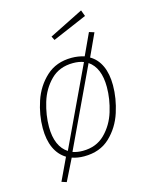

<svg xmlns="http://www.w3.org/2000/svg" viewBox="-130 -851 823 1055"><g transform="rotate(-15 281.5 -323.5)"><path d="M499 -327Q499 -252 474 -174.5Q449 -97 392.5 -43.5Q336 10 246 10Q208 10 177 -1L116 122L88 113L148 -14Q107 -39 86 -85.5Q65 -132 65 -198Q65 -273 90.5 -349.5Q116 -426 173 -478.5Q230 -531 318 -531Q355 -531 390 -520L447 -643L476 -634L417 -506Q457 -483 478 -437.5Q499 -392 499 -327ZM166 -42 378 -491Q352 -501 318 -501Q240 -501 191 -452Q142 -403 121 -333Q100 -263 100 -196Q100 -140 117 -101Q134 -62 166 -42ZM464 -326Q464 -436 401 -479L189 -30Q215 -21 246 -21Q323 -21 372 -69.5Q421 -118 442.5 -188Q464 -258 464 -326ZM449 -734 253 -650 242 -672 436 -769Z"/></g></svg>

Font: FiraGO UltraLight
Style: Italic
Weight: 200
Italic angle: -8°
Designer: bBox Type GmbH
Foundry: bBox Type GmbH
Version: Version 1.001